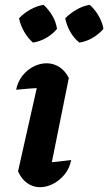

<svg xmlns="http://www.w3.org/2000/svg" viewBox="-20 -769 450 798"><path d="M183 -33 156 -92Q189 -94 218.5 -97Q248 -100 276 -104Q269 -69 248.5 -44Q228 -19 201 -5Q174 9 146 9Q117 9 93 -8Q69 -25 55 -57L147 -466L165 -404Q130 -403 103 -401Q76 -399 47 -396Q54 -430 73.5 -454.5Q93 -479 119.5 -492.5Q146 -506 174 -506Q202 -506 226.5 -490.5Q251 -475 266 -445ZM161 -749Q183 -729 198 -703Q213 -677 217 -649Q199 -627 172 -611.5Q145 -596 117 -592Q96 -610 80.5 -637Q65 -664 59 -693Q79 -714 105.5 -729Q132 -744 161 -749ZM353 -749Q375 -729 390 -703Q405 -677 410 -649Q391 -627 364.5 -611.5Q338 -596 310 -592Q288 -609 272.5 -636Q257 -663 251 -693Q272 -714 298 -729Q324 -744 353 -749Z"/></svg>

Font: Piazzolla Thin ExtraBold
Style: Italic
Weight: 800
Italic angle: -11.3°
Version: Version 2.005